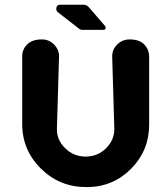

<svg xmlns="http://www.w3.org/2000/svg" viewBox="-20 -778 643 802"><path d="M418.9 -669.4Q422.4 -664.1 420.7 -658.7Q418.9 -653.3 412.6 -653.3H322.8Q317.4 -653.3 312 -656.7L224.6 -724.6Q211.9 -733.4 215.8 -746.6Q217.8 -758.3 231.9 -758.3H328.1Q340.8 -758.3 349.6 -749.5ZM457.5 -240.7Q457.5 -240.7 448.7 -541Q447.8 -570.3 469.2 -591.8Q490.7 -613.3 521 -613.3Q521 -613.3 522.5 -613.3Q561.5 -613.3 582.5 -592.3Q603 -571.3 603 -541Q603 -541 603 -256.8Q603 -149.9 527.8 -73.2Q451.2 3.4 344.2 3.4Q344.2 3.4 338.9 3.4Q228.5 3.4 149.9 -74.7Q71.3 -153.3 72.8 -263.7Q72.8 -263.7 72.8 -541Q71.8 -570.3 93 -591.8Q114.3 -613.3 153.8 -613.3Q153.8 -613.3 155.3 -613.3Q185.5 -613.3 206.5 -591.3Q227.5 -569.3 226.6 -541Q226.6 -541 217.8 -243.2Q215.8 -194.8 251.5 -159.7Q287.1 -124 337.4 -124Q337.4 -124 340.8 -124Q389.2 -125 422.9 -158.7Q458.5 -194.3 457.5 -240.7Z"/></svg>

Font: Dyuthi
Style: Regular
Weight: 400
Designer: Hiran Venugopalan, Hussain K H and Suresh P for Sawthanthra Malayalam Computing (SMC)
Version: Version 3.0.0+20221109